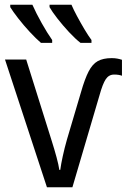

<svg xmlns="http://www.w3.org/2000/svg" viewBox="-20 -786 532 806"><path d="M449 -542Q462 -542 472.5 -540Q483 -538 492 -535V-468Q479 -473 459 -473Q437 -473 424 -453.5Q411 -434 398 -387L284 0H177L1 -536H90L197 -195Q209 -157 217.5 -125.5Q226 -94 229 -73H233Q236 -96 243.5 -130.5Q251 -165 261 -200L320 -399Q336 -455 352 -486Q368 -517 390.5 -529.5Q413 -542 449 -542ZM280 -766Q289 -745 303.5 -718Q318 -691 334 -664Q350 -637 364 -618V-606H318Q296 -623 269.5 -651.5Q243 -680 220.5 -709Q198 -738 188 -756V-766ZM116 -766Q132 -730 155 -689Q178 -648 199 -618V-606H152Q131 -624 105 -652Q79 -680 56.5 -709Q34 -738 23 -756V-766Z"/></svg>

Font: Noto Sans SemiCondensed
Style: Regular
Weight: 400
Width: 4
Designer: Monotype Design Team
Foundry: Monotype Imaging Inc.
Version: Version 2.013; ttfautohint (v1.8.4.7-5d5b)